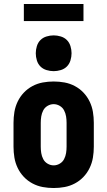

<svg xmlns="http://www.w3.org/2000/svg" viewBox="-20 -938 540 966"><path d="M250 8Q222 8 195 3Q168 -2 143.5 -15Q119 -28 100 -48Q81 -68 69 -93Q57 -118 52.5 -145Q48 -172 48 -200V-320Q48 -348 52.5 -375Q57 -402 69 -427Q81 -452 100 -472Q119 -492 143.5 -505Q168 -518 195 -523Q222 -528 250 -528Q278 -528 305 -523Q332 -518 356.5 -505Q381 -492 400 -472Q419 -452 431 -427Q443 -402 447.5 -375Q452 -348 452 -320V-200Q452 -172 447.5 -145Q443 -118 431 -93Q419 -68 400 -48Q381 -28 356.5 -15Q332 -2 305 3Q278 8 250 8ZM250 -106Q266 -106 280.5 -114.5Q295 -123 302.5 -137.5Q310 -152 312.5 -168Q315 -184 315 -200V-320Q315 -336 312.5 -352Q310 -368 302.5 -382.5Q295 -397 280.5 -405.5Q266 -414 250 -414Q234 -414 219.5 -405.5Q205 -397 197.5 -382.5Q190 -368 187.5 -352Q185 -336 185 -320V-200Q185 -184 187.5 -168Q190 -152 197.5 -137.5Q205 -123 219.5 -114.5Q234 -106 250 -106ZM250 -580Q232 -580 214 -585.5Q196 -591 183.5 -603.5Q171 -616 165.5 -634Q160 -652 160 -670Q160 -688 165.5 -706Q171 -724 183.5 -736.5Q196 -749 214 -754.5Q232 -760 250 -760Q268 -760 286 -754.5Q304 -749 316.5 -736.5Q329 -724 334.5 -706Q340 -688 340 -670Q340 -652 334.5 -634Q329 -616 316.5 -603.5Q304 -591 286 -585.5Q268 -580 250 -580ZM100 -832V-918H400V-832Z"/></svg>

Font: Iosevka Term Curly Heavy
Style: Regular
Weight: 900
Designer: Belleve Invis
Foundry: Belleve Invis
Version: Version 32.3.0